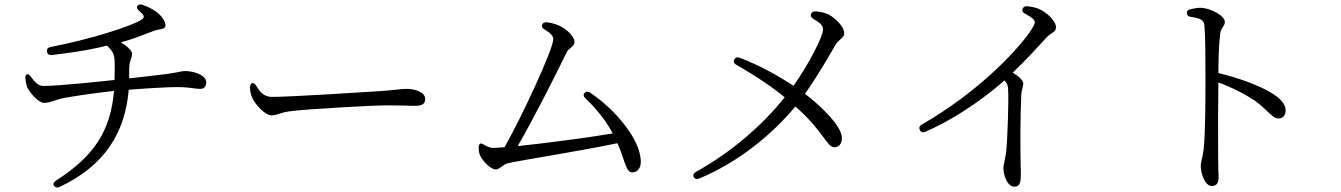

<svg xmlns="http://www.w3.org/2000/svg" viewBox="-20 -793 6020 862"><path d="M223 42C229 49 237 51 248 46C447 -48 541 -193 558 -390C629 -396 732 -402 776 -402C808 -402 834 -399 853 -396C864 -395 872 -394 878 -394C898 -394 906 -406 906 -423C906 -456 850 -474 812 -474C802 -474 795 -473 783 -470C771 -468 754 -464 723 -460C691 -456 623 -448 560 -441V-484C560 -506 565 -518 568 -529C571 -536 573 -542 573 -551C573 -567 548 -587 523 -603C572 -616 618 -634 667 -653C674 -656 684 -658 693 -660C709 -663 723 -665 723 -680C723 -700 701 -725 686 -737C671 -748 650 -761 621 -771C610 -775 602 -773 597 -767C592 -761 595 -753 606 -743C631 -722 629 -714 616 -705C571 -675 376 -614 207 -582C194 -579 189 -572 191 -561C193 -549 201 -545 214 -546C341 -561 408 -575 460 -588C491 -561 495 -542 495 -502C495 -478 495 -456 494 -434C413 -425 238 -407 174 -407C152 -407 135 -426 119 -448C112 -458 106 -461 101 -460C96 -458 93 -451 94 -439C96 -422 99 -409 102 -402C115 -374 154 -331 178 -331C193 -331 208 -336 224 -341C233 -344 241 -347 253 -350C290 -359 413 -376 492 -385C476 -207 406 -94 231 18C220 26 217 34 223 42Z M1198 -275C1211 -275 1222 -278 1234 -282C1248 -287 1265 -292 1295 -295C1370 -304 1653 -320 1716 -320C1750 -320 1776 -319 1799 -319C1816 -318 1831 -318 1846 -318C1878 -318 1889 -329 1889 -349C1889 -379 1843 -394 1807 -394C1795 -394 1782 -393 1764 -391C1746 -389 1722 -386 1687 -384C1641 -381 1289 -358 1201 -358C1164 -358 1147 -381 1130 -408C1124 -418 1117 -422 1111 -420C1105 -418 1102 -401 1102 -401C1103 -387 1105 -372 1111 -357C1125 -323 1172 -275 1198 -275Z M2207 -32C2214 -32 2224 -39 2234 -46C2243 -53 2252 -59 2264 -61C2301 -69 2368 -80 2443 -93C2546 -111 2666 -132 2752 -150C2765 -121 2773 -98 2779 -79C2792 -41 2799 -19 2819 -19C2841 -19 2857 -38 2857 -66C2857 -169 2738 -304 2631 -376C2621 -383 2612 -383 2605 -376C2598 -370 2599 -360 2609 -351C2658 -304 2701 -251 2731 -194C2621 -175 2427 -150 2304 -137C2373 -254 2479 -465 2525 -560C2529 -567 2537 -574 2544 -580C2552 -587 2559 -593 2559 -605C2559 -633 2514 -672 2475 -684C2464 -688 2450 -691 2436 -693C2425 -694 2417 -690 2414 -682C2411 -673 2415 -666 2426 -660C2451 -645 2464 -632 2464 -617C2464 -572 2320 -263 2245 -132C2222 -130 2204 -129 2195 -129C2181 -129 2169 -134 2155 -142C2146 -148 2140 -150 2136 -148C2132 -146 2128 -140 2129 -129C2129 -120 2130 -112 2132 -104C2142 -73 2182 -32 2207 -32Z M3095 2C3100 11 3109 13 3120 8C3294 -64 3445 -188 3551 -315C3620 -254 3653 -209 3676 -178C3697 -149 3709 -132 3727 -132C3749 -132 3760 -152 3760 -174C3759 -227 3666 -317 3594 -372C3654 -456 3710 -556 3730 -590C3737 -603 3748 -612 3756 -619C3764 -626 3770 -632 3770 -644C3770 -672 3735 -708 3702 -727C3683 -736 3664 -740 3643 -742C3631 -743 3624 -738 3621 -730C3618 -722 3622 -714 3632 -708C3661 -691 3675 -680 3675 -660C3675 -628 3610 -504 3543 -408C3476 -451 3396 -497 3303 -533C3292 -538 3283 -536 3277 -526C3271 -517 3275 -508 3286 -502C3377 -450 3450 -400 3503 -356C3401 -229 3264 -110 3104 -21C3093 -14 3090 -6 3095 2Z M4110 -209C4115 -199 4124 -196 4136 -202C4299 -274 4428 -378 4490 -432C4503 -417 4505 -408 4506 -391C4509 -346 4504 -175 4497 -108C4495 -94 4492 -80 4490 -70C4487 -58 4485 -48 4485 -38C4485 -5 4503 45 4534 45C4554 45 4563 34 4563 -6C4563 -20 4563 -39 4562 -63C4561 -138 4560 -254 4565 -367C4566 -379 4568 -390 4571 -399C4572 -405 4574 -411 4574 -417C4574 -434 4552 -451 4527 -467C4590 -527 4638 -581 4675 -621C4686 -633 4697 -641 4705 -646C4715 -653 4721 -657 4721 -671C4721 -699 4676 -742 4639 -755C4623 -761 4608 -763 4593 -765C4582 -766 4574 -762 4571 -753C4568 -745 4571 -737 4583 -731C4615 -714 4626 -703 4626 -693C4626 -686 4619 -672 4600 -644C4532 -551 4365 -376 4119 -234C4107 -227 4105 -218 4110 -209Z M5420 42C5442 42 5451 29 5451 3C5451 -4 5451 -12 5450 -22C5450 -39 5449 -60 5449 -87C5448 -192 5449 -354 5450 -423C5519 -397 5574 -368 5618 -338C5643 -319 5657 -305 5670 -293C5690 -274 5703 -261 5721 -261C5741 -261 5752 -278 5752 -297C5752 -328 5724 -353 5696 -371C5640 -407 5544 -443 5450 -465C5450 -519 5452 -593 5458 -641C5459 -656 5466 -665 5471 -673C5475 -679 5479 -685 5479 -695C5479 -723 5411 -758 5370 -758C5357 -758 5343 -756 5326 -752C5314 -749 5308 -744 5309 -734C5309 -725 5315 -718 5328 -717C5368 -711 5384 -704 5387 -680C5392 -629 5392 -522 5392 -442C5392 -364 5392 -198 5384 -124C5382 -106 5379 -92 5376 -80C5373 -68 5371 -58 5371 -47C5371 -16 5389 42 5420 42Z"/></svg>

Font: 寒蝉锦书宋
Style: Regular
Weight: 400
Designer: 寒蝉锦书宋{Warren} 思源宋体{Ryoko NISHIZUKA 西塚涼子 (kana & ideographs); Frank Grießhammer (Latin, Greek & Cyrillic); Wenlong ZHANG 
Foundry: Adobe & ChillType
Version: Version 2.000;Glyphs 3.1.1 (3135)